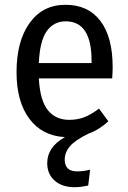

<svg xmlns="http://www.w3.org/2000/svg" viewBox="-20 -559 534 801"><path d="M448 -232H142Q147 -140 179.5 -99.5Q212 -59 269 -59Q304 -59 333 -70.5Q362 -82 393 -106L432 -53Q393 -17 348 -1Q293 26 271.5 51.5Q250 77 250 107Q250 156 302 156Q327 156 356 149L348 215Q316 222 291 222Q239 222 208 194.5Q177 167 177 122Q177 54 251 13Q156 8 102.5 -63.5Q49 -135 49 -258Q49 -387 103.5 -463Q158 -539 253 -539Q348 -539 399 -471.5Q450 -404 450 -279Q450 -258 448 -232ZM362 -306Q362 -470 254 -470Q204 -470 175 -429Q146 -388 142 -296H362Z"/></svg>

Font: Fira Sans Condensed
Style: Regular
Weight: 400
Width: 3
Designer: bBox Type GmbH & Carrois Corporate GbR & Edenspiekermann AG
Foundry: bBox Type GmbH & Carrois Corporate GbR & Edenspiekermann AG
Version: Version 4.301